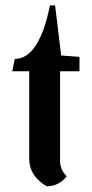

<svg xmlns="http://www.w3.org/2000/svg" viewBox="-20 -649 333 696"><path d="M85.9 -390.6H24.4L33.7 -435.5Q121.6 -435.5 161.1 -629.4H179.7L201.7 -447.8L268.1 -442.9V-390.6H197.8V-65.4Q197.8 -34.2 221.7 -9.8Q193.8 25.9 149.4 26.4Q85.9 -11.2 85.9 -72.8Z"/></svg>

Font: Balgruf
Style: Regular
Weight: 500
Designer: Paul James MIller
Foundry: High-Logic / Made with FontCreator
Version: Version 1.201;March 28, 2021;FontCreator 13.0.0.2683 64-bit